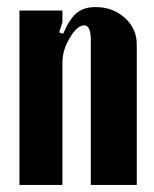

<svg xmlns="http://www.w3.org/2000/svg" viewBox="-20 -525 438 545"><path d="M159.2 -429.2Q177.2 -471.2 197.5 -488Q217.8 -504.9 251 -504.9Q300.3 -504.9 334.2 -474.4Q368.2 -443.8 368.2 -398.9V0H237.8V-410.2Q237.8 -453.1 219.2 -453.1Q199.2 -453.1 178.2 -417.7Q157.2 -382.3 157.2 -348.1V0H35.2V-495.1H157.2V-461.9L147.9 -433.1Z"/></svg>

Font: Moniqa Black Paragraph
Style: Regular
Weight: 900
Designer: Rajesh Rajput
Foundry: Rajesh Rajput
Version: Version 1.000